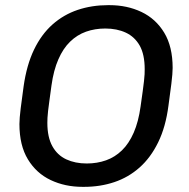

<svg xmlns="http://www.w3.org/2000/svg" viewBox="-20 -716 736 746"><path d="M300.8 10Q232.5 10 176.9 -16.4Q121.2 -42.8 88.4 -96.9Q55.5 -151 55.5 -234Q55.5 -255.5 60.5 -295.9Q65.5 -336.2 71.8 -380.8Q83.5 -463.2 112.1 -522.9Q140.8 -582.5 184 -620.9Q227.2 -659.2 282 -677.6Q336.8 -696 399.8 -696H405.5Q473.8 -696 529.5 -669.6Q585.2 -643.2 618 -589.1Q650.8 -535 650.8 -452Q650.8 -430.8 645.8 -390.6Q640.8 -350.5 634.5 -305.2Q623.8 -222.8 594.6 -163.1Q565.5 -103.5 522.2 -65.1Q479 -26.8 424.2 -8.4Q369.5 10 306.5 10ZM317 -80.8Q357.2 -80.8 392 -93.1Q426.8 -105.5 453.9 -131.9Q481 -158.2 499.5 -200.5Q518 -242.8 526.2 -302.2Q531.2 -337.8 534.5 -361.5Q537.8 -385.2 539.5 -401.1Q541.2 -417 541.8 -427.6Q542.2 -438.2 542.2 -447.2Q542.2 -504.2 522.8 -538.8Q503.2 -573.2 468.8 -589.2Q434.2 -605.2 389.2 -605.2Q349 -605.2 314.2 -592.9Q279.5 -580.5 252.4 -554.1Q225.2 -527.8 206.8 -485.5Q188.2 -443.2 180 -383.8Q175.2 -348.2 171.9 -324.5Q168.5 -300.8 166.8 -284.9Q165 -269 164.5 -258.4Q164 -247.8 164 -238.8Q164 -182.8 183.5 -147.8Q203 -112.8 237.6 -96.8Q272.2 -80.8 317 -80.8Z"/></svg>

Font: Chivo Medium
Style: Italic
Weight: 500
Italic angle: -8.05°
Designer: Hector Gatti
Foundry: Omnibus-Type
Version: Version 2.002